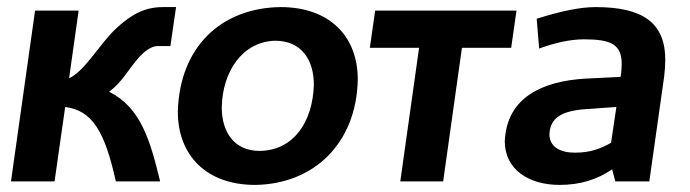

<svg xmlns="http://www.w3.org/2000/svg" viewBox="-20 -512 1947 542"><path d="M440 -492C389 -492 351 -472 306 -430C259 -385 220 -312 175 -291L202 -482H79L11 0H134L164 -210C239 -200 275 -145 307 0H432C404 -116 377 -209 288 -253C326 -281 340 -314 374 -352C386 -365 406 -382 425 -382H461L477 -492Z M713 -86C641 -86 606 -139 606 -209C608 -312 666 -395 757 -397C830 -397 866 -344 866 -273C863 -167 808 -87 713 -86ZM990 -287C990 -412 908 -492 772 -492C605 -490 487 -380 482 -197C482 -72 564 10 700 10C865 8 986 -106 990 -287Z M1024 -377H1163L1110 0H1231L1284 -377H1423L1438 -482H1039Z M1531 -133C1533 -180 1566 -199 1634 -204L1720 -210L1705 -109C1677 -93 1647 -81 1603 -81C1562 -81 1531 -97 1531 -133ZM1560 10C1617 10 1666 -5 1708 -34L1717 0H1813L1855 -297C1857 -313 1858 -329 1858 -343C1858 -449 1793 -492 1661 -492C1619 -492 1564 -481 1495 -459L1502 -375C1549 -392 1591 -401 1629 -401C1706 -401 1735 -386 1735 -331C1735 -321 1734 -308 1732 -295L1632 -290C1513 -283 1410 -238 1405 -113C1405 -34 1472 10 1560 10Z"/></svg>

Font: Cantarell
Style: BoldOblique
Weight: 700
Italic angle: -8°
Designer: Dave Crossland
Version: Version 0.024